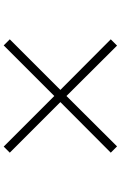

<svg xmlns="http://www.w3.org/2000/svg" viewBox="173 -888 654 1040"><g transform="rotate(-90 500.0 -368.0)"><path d="M227 -61 500 -335 773 -61 807 -95 533 -368 807 -642 774 -675 500 -401 226 -675 193 -642 467 -368 193 -95Z"/></g></svg>

Font: Noto Serif JP SemiBold
Style: Regular
Weight: 600
Designer: Ryoko NISHIZUKA 西塚涼子 (kana & ideographs); Frank Grießhammer (Latin, Greek & Cyrillic); Wenlong ZHANG 张文龙 (bopomofo); San
Foundry: Adobe
Version: Version 2.001;hotconv 1.1.0;makeotfexe 2.6.0